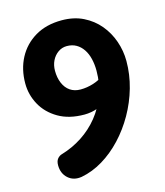

<svg xmlns="http://www.w3.org/2000/svg" viewBox="-116 -860 830 966"><g transform="rotate(-15 298.5 -377.5)"><path d="M472 -506 479 -377Q453 -351 421.5 -330Q390 -309 355 -296.5Q320 -284 285 -284Q205 -284 149.5 -316.5Q94 -349 65.5 -401Q37 -453 37 -512Q37 -586 68 -644.5Q99 -703 157 -737.5Q215 -772 296 -772Q359 -772 407.5 -748Q456 -724 489.5 -684Q523 -644 540.5 -593.5Q558 -543 558 -490Q558 -420 538.5 -351.5Q519 -283 484 -221.5Q449 -160 402.5 -110.5Q356 -61 302 -28.5Q248 4 190 15Q147 22 118.5 -3.5Q90 -29 90 -72Q90 -93 99.5 -105Q109 -117 123 -121Q181 -138 231.5 -171Q282 -204 319.5 -250.5Q357 -297 378.5 -355.5Q400 -414 400 -482Q400 -515 393 -544Q386 -573 371.5 -594.5Q357 -616 336 -628Q315 -640 287 -640Q262 -640 241.5 -625.5Q221 -611 209.5 -587.5Q198 -564 198 -535Q198 -499 210 -470.5Q222 -442 244.5 -426.5Q267 -411 299 -411Q332 -411 365.5 -421.5Q399 -432 427.5 -453.5Q456 -475 472 -506Z"/></g></svg>

Font: Playpen Sans Arabic
Style: Bold
Weight: 700
Version: Version 2.000